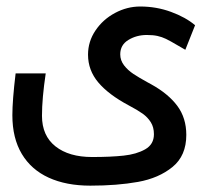

<svg xmlns="http://www.w3.org/2000/svg" viewBox="-20 -570 640 590"><path d="M18 -216Q18 -261.5 28 -344.5H120.5Q109 -267.5 109 -214Q109 -153 150.5 -120.2Q192 -87.5 263 -87.5Q320.5 -87.5 360 -91.8Q399.5 -96 426.2 -111.2Q453 -126.5 453 -157.5Q453 -179 443.5 -194.2Q434 -209.5 418.2 -220.8Q402.5 -232 375 -246.5Q314 -279 282.2 -316.5Q250.5 -354 250.5 -402Q250.5 -442.5 273.5 -476.5Q296.5 -510.5 333.5 -530.2Q370.5 -550 411 -550Q460.5 -550 505.5 -533.5Q550.5 -517 579.5 -492.5L549.5 -417L527 -430Q502.5 -444.5 490 -450.5Q477.5 -456.5 464 -459.5Q450.5 -462.5 431 -462.5Q399.5 -462.5 374.5 -447.2Q349.5 -432 349.5 -403Q349.5 -384.5 361.2 -369.2Q373 -354 390 -342.8Q407 -331.5 433.5 -317L444.5 -311Q497 -282 524.8 -244.8Q552.5 -207.5 552.5 -155.5Q552.5 -91.5 510.2 -57Q468 -22.5 404 -11Q340 0.5 257.5 0.5Q183.5 0.5 129.8 -24Q76 -48.5 47 -97Q18 -145.5 18 -216Z"/></svg>

Font: JuliaMono
Style: Bold
Weight: 700
Monospace: yes
Designer: cormullion
Foundry: corm
Version: Version 0.055; ttfautohint (v1.8.4)